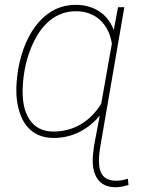

<svg xmlns="http://www.w3.org/2000/svg" viewBox="-20 -558 624 791"><path d="M54.2 -269.5Q76.7 -395 139.6 -466.6Q202.6 -538.1 292 -538.1Q346.7 -538.1 387.9 -511.7Q429.2 -485.4 448.7 -434.1L466.3 -528.3H492.2L393.6 43.5Q387.2 82 387.7 106.9Q387.7 186.5 457 186.5Q477.5 187.5 506.8 178.2L509.3 204.1Q479 213.4 456.5 213.4Q406.2 213.4 382.1 179.7Q357.9 146 362.8 82.5L367.2 43.5L391.1 -82Q355.5 -38.6 306.9 -14.2Q258.3 10.3 201.2 10.3Q149.9 10.3 114.5 -15.6Q79.1 -41.5 62.3 -90.8Q45.4 -140.1 47.4 -200.2Q48.3 -228 54.2 -269.5ZM74.2 -207.5Q67.9 -117.2 100.8 -66.7Q133.8 -16.1 200.2 -16.1Q262.2 -16.1 312.7 -45.9Q363.3 -75.7 397 -130.9L440.9 -378.4Q430.7 -440.4 391.6 -476.1Q352.5 -511.7 292 -511.7Q233.9 -511.7 187.5 -475.3Q141.1 -439 110.1 -366Q79.1 -293 74.2 -207.5Z"/></svg>

Font: Roboto Thin
Style: Italic
Weight: 250
Italic angle: -12°
Designer: Google
Version: Version 2.134; 2016